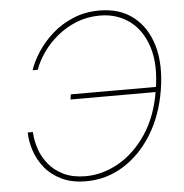

<svg xmlns="http://www.w3.org/2000/svg" viewBox="-53 -788 814 849"><g transform="rotate(-5 354.0 -363.5)"><path d="M295.9 9.8Q231.9 9.8 186.5 -12.5Q141.1 -34.7 112.5 -70.3Q84 -106 70.6 -147.5Q57.1 -189 56.6 -227.5H79.6Q81.1 -190.4 93.8 -152.6Q106.4 -114.7 132.3 -83Q158.2 -51.3 198.7 -32Q239.3 -12.7 295.4 -12.7Q370.1 -12.7 441.4 -52.7Q512.7 -92.8 565.4 -170.9Q618.2 -249 636.7 -363.3Q655.8 -476.6 630.9 -554.9Q606 -633.3 550 -674.1Q494.1 -714.8 419.4 -714.8Q362.8 -714.8 314.9 -695.6Q267.1 -676.3 229 -644.8Q190.9 -613.3 164.6 -575.4Q138.2 -537.6 125 -500H102.1Q115.2 -539.1 142.3 -580.6Q169.4 -622.1 209.7 -657.7Q250 -693.4 302.7 -715.3Q355.5 -737.3 419.4 -737.3Q509.3 -737.3 569.3 -690.2Q629.4 -643.1 653.6 -559.1Q677.7 -475.1 659.2 -363.3Q641.1 -252 589.1 -168Q537.1 -84 461.4 -37.1Q385.7 9.8 295.9 9.8ZM257.8 -356.4 261.2 -378.9H648.9L645.5 -356.4Z"/></g></svg>

Font: Inter 18pt Thin
Style: Italic
Weight: 250
Italic angle: -9.3988°
Version: Version 4.001;git-66647c0bb